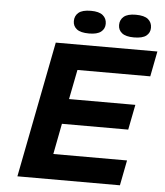

<svg xmlns="http://www.w3.org/2000/svg" viewBox="-57 -881 799 931"><g transform="rotate(5 343.0 -415.5)"><path d="M191.4 -662.1H686L662.1 -539.1H307.6L279.3 -395H602.1L578.1 -272.5H255.4L226.6 -123H585.4L561.5 0H62.5ZM269.5 -773.9Q269.5 -799.8 288.1 -815.2Q306.6 -830.6 348.1 -830.6Q387.7 -830.6 406.2 -815.2Q424.8 -799.8 424.8 -773.9Q424.8 -749.5 406.2 -734.9Q387.7 -720.2 348.1 -720.2Q306.6 -720.2 288.1 -734.9Q269.5 -749.5 269.5 -773.9ZM489.7 -773.9Q489.7 -799.8 508.3 -815.2Q526.9 -830.6 566.4 -830.6Q607.9 -830.6 626.5 -815.2Q645 -799.8 645 -773.9Q645 -749.5 626.5 -734.9Q607.9 -720.2 566.4 -720.2Q526.9 -720.2 508.3 -734.9Q489.7 -749.5 489.7 -773.9Z"/></g></svg>

Font: PT Astra Sans
Style: Bold Italic
Weight: 700
Italic angle: -16°
Designer: A.Korolkova, I. Chaeva
Foundry: ParaType Ltd
Version: Version 1.002W